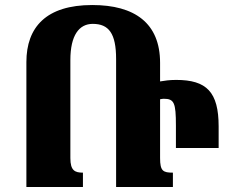

<svg xmlns="http://www.w3.org/2000/svg" viewBox="-20 -744 907 764"><path d="M310 0V-57C278 -57 260 -65 260 -115V-505C260 -604 295 -649 349 -649C413 -649 442 -611 442 -509V0H668V-57C629 -57 617 -63 617 -115V-349C622 -350 628 -351 631 -351C673 -351 680 -336 680 -244V-155H850V-241C850 -378 802 -426 681 -426C653 -426 636 -423 617 -420V-494C617 -652 516 -724 347 -724C164 -724 85 -636 85 -497V0Z"/></svg>

Font: Noto Serif Armenian Condensed Black
Style: Regular
Weight: 900
Width: 3
Designer: Monotype Design Team
Foundry: Monotype Imaging Inc.
Version: Version 2.008